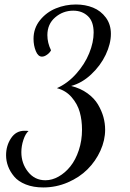

<svg xmlns="http://www.w3.org/2000/svg" viewBox="-20 -740 572 847"><path d="M393.1 -596.2Q393.1 -645.5 367.4 -669.2Q341.8 -692.9 303.2 -692.9Q257.8 -692.9 223.4 -663.3Q189 -633.8 189 -585Q189 -550.8 205.1 -518.1Q199.7 -507.3 187.7 -498.8Q175.8 -490.2 165 -490.2Q147.9 -490.2 137.9 -514.9Q127.9 -539.6 127.9 -568.8Q127.9 -615.2 156.2 -650.6Q184.6 -686 226.6 -703.1Q268.6 -720.2 314.9 -720.2Q356.4 -720.2 390.6 -706.3Q424.8 -692.4 447 -662.4Q469.2 -632.3 469.2 -590.8Q469.2 -546.9 446.3 -498.5Q423.3 -450.2 382.3 -411.9Q341.3 -373.5 293.9 -360.8Q335 -350.6 365.5 -328.6Q396 -306.6 412.4 -278.8Q428.7 -251 436.3 -223.4Q443.8 -195.8 443.8 -168Q443.8 -121.1 422.9 -75Q401.9 -28.8 366.2 6.8Q330.6 42.5 279.1 64.7Q227.5 86.9 170.9 86.9Q127 86.9 93.8 73.7Q60.5 60.5 42.5 38.8Q24.4 17.1 15.6 -6.6Q6.8 -30.3 6.8 -55.2Q6.8 -97.2 28.6 -130.1Q50.3 -163.1 87.9 -163.1Q101.1 -163.1 106 -162.1Q92.3 -150.4 83.3 -123.3Q74.2 -96.2 74.2 -68.8Q74.2 -19 103.8 18.1Q133.3 55.2 180.2 55.2Q210 55.2 238.8 38.8Q267.6 22.5 290.5 -6.1Q313.5 -34.7 327.6 -77.1Q341.8 -119.6 341.8 -168Q341.8 -210 331.8 -245.6Q321.8 -281.2 296.1 -311Q270.5 -340.8 231 -351.1Q278.3 -372.1 316.2 -414.6Q354 -457 373.5 -505.1Q393.1 -553.2 393.1 -596.2Z"/></svg>

Font: Dancing Script OT
Style: Regular
Weight: 400
Foundry: Pablo Impallari. www.impallari.com
Version: Version 1.000